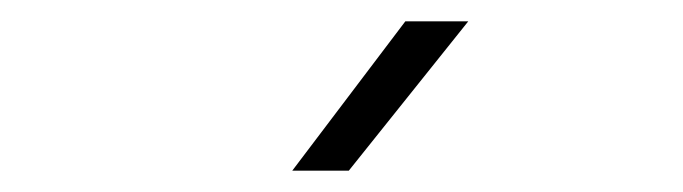

<svg xmlns="http://www.w3.org/2000/svg" viewBox="-20 -805 640 180"><path d="M254 -645 360 -785H419L307 -645Z"/></svg>

Font: NKDuy Mono Thin
Style: Regular
Weight: 100
Monospace: yes
Designer: NKDuy
Foundry: NKDuy
Version: Version 2.251; ttfautohint (v1.8.4.7-5d5b)